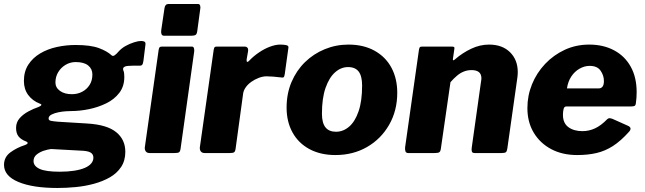

<svg xmlns="http://www.w3.org/2000/svg" viewBox="-64 -762 3211 956"><path d="M222 174Q99 174 27.5 144Q-44 114 -44 59Q-44 20 -12 -3.5Q20 -27 61 -40Q72 -44 73.5 -49Q75 -54 65 -58Q41 -67 28.5 -82.5Q16 -98 16 -125Q16 -153 33.5 -173Q51 -193 77 -207Q103 -221 127 -229Q139 -234 141.5 -238.5Q144 -243 134 -246Q98 -260 76.5 -289Q55 -318 55 -359Q55 -406 77 -440Q99 -474 136 -496Q173 -518 219 -528Q265 -538 312 -538Q387 -538 428.5 -522.5Q470 -507 491 -487Q498 -480 508 -487.5Q518 -495 525 -504Q541 -522 562 -533.5Q583 -545 604 -551.5Q625 -558 638 -558Q649 -558 655.5 -554.5Q662 -551 660 -538L650 -458Q648 -443 643 -438.5Q638 -434 629 -435Q615 -435 599 -435Q583 -435 576 -434Q541 -432 551 -409Q553 -405 554 -397Q555 -389 555 -379Q555 -332 530 -299.5Q505 -267 465 -247.5Q425 -228 379 -218.5Q333 -209 290 -209Q283 -209 265 -208Q247 -207 227 -203Q207 -199 192.5 -191.5Q178 -184 178 -172Q178 -163 189 -160.5Q200 -158 224 -156L371 -147Q469 -141 514.5 -104Q560 -67 560 -6Q560 38 539 69.5Q518 101 483 121Q448 141 404 153Q360 165 313 169.5Q266 174 222 174ZM233 93Q274 93 305.5 88Q337 83 358 74Q379 65 390 52Q401 39 401 23Q401 6 387 -2.5Q373 -11 337 -12L190 -20Q174 -18 154 -11.5Q134 -5 118.5 7.5Q103 20 103 40Q103 65 133.5 79Q164 93 233 93ZM294 -293Q322 -293 345 -305Q368 -317 382 -339Q396 -361 396 -391Q396 -419 375 -436Q354 -453 313 -453Q286 -453 263 -439.5Q240 -426 226 -403Q212 -380 212 -351Q212 -326 234.5 -309.5Q257 -293 294 -293Z M835 -21Q833 -7 827 -3.5Q821 0 805 0H681Q668 0 662 -8Q656 -16 657 -28L726 -514Q728 -524 731 -527Q734 -530 743 -530H892Q899 -530 901.5 -522.5Q904 -515 903 -506ZM918 -606Q916 -592 909.5 -588Q903 -584 887 -584H753Q743 -584 740 -592.5Q737 -601 739 -613L755 -721Q758 -742 774 -742H923Q930 -742 932.5 -734Q935 -726 933 -717Z M955 0Q942 0 936 -8Q930 -16 931 -28L1000 -514Q1002 -524 1004.5 -527Q1007 -530 1016 -530H1156Q1163 -530 1168 -524.5Q1173 -519 1171 -506L1164 -466Q1163 -455 1167 -454Q1171 -453 1177 -460Q1199 -483 1226.5 -501.5Q1254 -520 1281.5 -530Q1309 -540 1331 -540Q1351 -540 1362.5 -537Q1374 -534 1372 -524L1354 -394Q1352 -381 1349 -378Q1346 -375 1340 -376Q1317 -379 1296 -380.5Q1275 -382 1263 -382Q1245 -382 1225 -374.5Q1205 -367 1188 -355Q1171 -343 1160.5 -328.5Q1150 -314 1147 -299L1109 -21Q1107 -7 1101 -3.5Q1095 0 1080 0H955Z M1606 10Q1532 10 1477 -19.5Q1422 -49 1392.5 -102.5Q1363 -156 1363 -226Q1363 -296 1387.5 -353.5Q1412 -411 1454.5 -452.5Q1497 -494 1553 -517Q1609 -540 1671 -540Q1746 -540 1801 -509.5Q1856 -479 1885 -425Q1914 -371 1914 -300Q1914 -211 1873.5 -140.5Q1833 -70 1763.5 -30Q1694 10 1606 10ZM1609 -106Q1645 -106 1674.5 -131.5Q1704 -157 1721.5 -208Q1739 -259 1739 -336Q1739 -383 1722 -405.5Q1705 -428 1669 -428Q1634 -428 1604.5 -402Q1575 -376 1557 -324.5Q1539 -273 1539 -196Q1539 -150 1556.5 -128Q1574 -106 1609 -106Z M1969 0Q1958 0 1955 -8Q1952 -16 1953 -28L2022 -514Q2024 -524 2026.5 -527Q2029 -530 2038 -530H2188Q2194 -530 2197 -527.5Q2200 -525 2198 -516L2191 -468Q2190 -456 2202 -467Q2239 -499 2282.5 -519.5Q2326 -540 2371 -540Q2437 -540 2475.5 -502Q2514 -464 2514 -403Q2514 -396 2513.5 -389.5Q2513 -383 2512 -375L2462 -22Q2460 -8 2454.5 -4Q2449 0 2434 0H2299Q2288 0 2285.5 -7.5Q2283 -15 2285 -28L2331 -355Q2332 -360 2332.5 -364.5Q2333 -369 2333 -372Q2333 -393 2320.5 -403Q2308 -413 2284 -413Q2264 -413 2246 -406Q2228 -399 2212 -385.5Q2196 -372 2179 -353L2131 -21Q2129 -7 2122.5 -3.5Q2116 0 2100 0H1969Z M2810 10Q2736 10 2680.5 -19.5Q2625 -49 2593.5 -101.5Q2562 -154 2562 -224Q2562 -286 2585 -342.5Q2608 -399 2650 -443.5Q2692 -488 2748 -514Q2804 -540 2870 -540Q2940 -540 2993.5 -511.5Q3047 -483 3076.5 -430Q3106 -377 3106 -303Q3106 -289 3105 -275Q3104 -261 3102 -247Q3101 -238 3096 -235Q3091 -232 3078 -232H2756Q2745 -232 2742 -218.5Q2739 -205 2739 -190Q2739 -149 2766 -129Q2793 -109 2836 -109Q2869 -109 2899 -123Q2929 -137 2960 -169Q2966 -174 2972 -173.5Q2978 -173 2986 -170L3062 -136Q3085 -126 3069 -107Q3027 -60 2988 -35Q2949 -10 2906 0Q2863 10 2810 10ZM2919 -322Q2929 -322 2936 -330.5Q2943 -339 2943 -359Q2943 -386 2926.5 -410Q2910 -434 2872 -434Q2846 -434 2821.5 -420Q2797 -406 2780.5 -381Q2764 -356 2759 -322Z"/></svg>

Font: Libre Franklin ExtraBold
Style: Italic
Weight: 800
Italic angle: -8°
Designer: Pablo Impallari, Rodrigo Fuenzalida, Nhung Nguyen
Foundry: Impallari Type
Version: Version 3.000